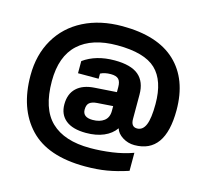

<svg xmlns="http://www.w3.org/2000/svg" viewBox="-108 -775 1079 1008"><g transform="rotate(15 431.0 -271.0)"><path d="M37 -278Q37 -390 86.5 -475Q136 -560 226.5 -606Q317 -652 437 -652Q629 -652 727 -559.5Q825 -467 825 -299Q825 -65 658 -65Q623 -65 593.5 -83.5Q564 -102 556 -129Q533 -96 492 -78.5Q451 -61 396 -61Q323 -61 285.5 -91.5Q248 -122 248 -177Q248 -234 282 -266Q316 -298 379 -302L498 -310V-337Q498 -367 485.5 -380Q473 -393 443 -393Q410 -393 387 -381V-353H275V-419Q343 -468 444 -468Q533 -468 574.5 -433Q616 -398 616 -328V-196Q616 -153 649 -153Q680 -153 695 -188.5Q710 -224 710 -302Q710 -429 647.5 -488.5Q585 -548 437 -548Q300 -548 226.5 -480.5Q153 -413 153 -278Q153 -128 225 -59Q297 10 437 10Q496 10 556.5 1.5Q617 -7 669 -26V72Q608 92 555 101Q502 110 437 110Q233 110 135 6Q37 -98 37 -278ZM498 -208V-234L412 -228Q385 -226 371.5 -215Q358 -204 358 -178Q358 -136 412 -136Q451 -136 474.5 -154Q498 -172 498 -208Z"/></g></svg>

Font: Pridi Medium
Style: Regular
Weight: 500
Designer: Katatrad Team
Foundry: CadsonDemak
Version: Version 1.001